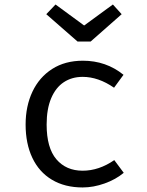

<svg xmlns="http://www.w3.org/2000/svg" viewBox="-20 -821 655 853"><path d="M487.7 -109.7 529.7 -53.3Q494.4 -23.6 444.6 -5.9Q394.9 11.8 347.2 11.8Q267.7 11.8 210.5 -22.6Q153.3 -56.9 123.6 -120Q93.8 -183.1 93.8 -267.7Q93.8 -349.2 124.1 -413.6Q154.4 -477.9 211.8 -514.6Q269.2 -551.3 348.2 -551.3Q451.3 -551.3 528.7 -488.7L486.7 -431.3Q416.9 -479.5 347.2 -479.5Q299.5 -479.5 263.6 -455.9Q227.7 -432.3 207.4 -384.6Q187.2 -336.9 187.2 -267.7Q187.2 -164.1 230.5 -113.3Q273.8 -62.6 347.2 -62.6Q419.5 -62.6 487.7 -109.7ZM353.8 -707.7 481.5 -801 520.5 -757.9 382.6 -636.4H324.6L185.6 -757.9L226.7 -801Z"/></svg>

Font: Fira Code
Style: Regular
Weight: 400
Designer: Carrois Corporate, Edenspiekermann AG, Nikita Prokopov
Foundry: Carrois Corporate, Edenspiekermann AG, Nikita Prokopov
Version: Version 5.002